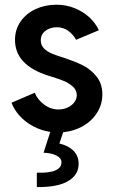

<svg xmlns="http://www.w3.org/2000/svg" viewBox="-20 -549 478 807"><path d="M238.3 132.8Q238.8 116.7 218.5 105.5Q198.2 94.2 163.1 92.8L191.4 5.4Q152.8 -0.5 119.9 -18.1Q86.9 -35.6 63.2 -61.5Q39.6 -87.4 28.3 -117.2L126 -159.2Q137.7 -130.4 165.3 -109.6Q192.9 -88.9 225.6 -88.9Q246.1 -88.9 263.9 -96.9Q281.7 -105 292.2 -118.9Q302.7 -132.8 302.7 -149.4Q302.7 -169.9 286.4 -184.8Q270 -199.7 248.8 -208.5Q227.5 -217.3 197.3 -226.6Q193.4 -227.5 190.2 -228.8Q187 -230 184.6 -230.5Q43.5 -274.4 43 -380.9Q43 -424.8 66.4 -458.5Q89.8 -492.2 129.2 -510.5Q168.5 -528.8 215.8 -529.3Q257.8 -529.3 293.9 -514.6Q330.1 -500 356 -475.8Q381.8 -451.7 395.5 -421.9L299.8 -381.8Q287.6 -403.8 267.6 -418.9Q247.6 -434.1 218.8 -434.6Q189.9 -434.1 170.7 -419.2Q151.4 -404.3 151.4 -379.9Q151.4 -358.9 164.8 -345.5Q178.2 -332 198.2 -323.7Q218.3 -315.4 255.9 -303.7Q296.4 -290 328.1 -274.4Q359.9 -258.8 385 -228.3Q410.2 -197.8 410.2 -152.3Q410.2 -109.9 387.9 -75Q365.7 -40 328.4 -18.8Q291 2.4 245.6 6.8L229.5 54.2Q267.6 63 289.1 85Q310.5 106.9 310.5 139.6Q310.5 186 266.4 212.2Q222.2 238.3 134.8 237.3V176.8Q187 178.7 212.9 167.2Q238.8 155.8 238.3 132.8Z"/></svg>

Font: Reddit Sans Fudge SemiBold
Style: Regular
Weight: 600
Designer: Stephen Hutchings
Foundry: Reddit
Version: Version 1.011